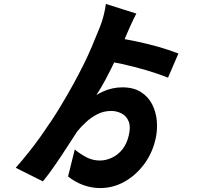

<svg xmlns="http://www.w3.org/2000/svg" viewBox="-20 -865 1040 976"><path d="M602 -421Q659 -421 696.5 -397Q734 -373 753.5 -334.5Q773 -296 777 -251.5Q781 -207 772 -164Q756 -89 713.5 -31.5Q671 26 613 58.5Q555 91 489 91Q446 91 404 76Q362 61 326 32L360 -105Q391 -80 421.5 -64.5Q452 -49 488 -49Q518 -49 548.5 -63Q579 -77 602 -105.5Q625 -134 635 -178Q645 -221 634 -248Q623 -275 598.5 -288Q574 -301 545 -301Q507 -301 475 -284.5Q443 -268 417 -244Q391 -220 372 -196Q351 -164 321 -117.5Q291 -71 259 -24.5Q227 22 198 57L60 -12Q94 -51 126 -91Q158 -131 187 -172Q216 -213 242.5 -253Q269 -293 291 -330Q327 -390 354 -439.5Q381 -489 403.5 -534Q426 -579 446 -626Q466 -673 488 -728Q498 -752 507 -787Q516 -822 518 -845L673 -796Q666 -783 656.5 -763Q647 -743 638.5 -724Q630 -705 625 -693Q599 -630 571.5 -571Q544 -512 518 -463.5Q492 -415 470 -382Q485 -391 505.5 -400.5Q526 -410 551 -415.5Q576 -421 602 -421ZM489 -559 536 -679Q609 -668 668.5 -655.5Q728 -643 781.5 -628Q835 -613 887 -593L834 -470Q785 -490 724 -508Q663 -526 601.5 -539.5Q540 -553 489 -559Z"/></svg>

Font: Noto Sans KR ExtraBold
Style: Regular
Weight: 800
Designer: Ryoko NISHIZUKA  (kana, bopomofo & ideographs); Paul D. Hunt (Latin, Greek & Cyrillic); Sandoll Communications , Soo-you
Foundry: Adobe
Version: Version 2.004-H2;hotconv 1.0.118;makeotfexe 2.5.65603